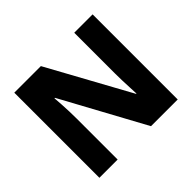

<svg xmlns="http://www.w3.org/2000/svg" viewBox="-161 -927 1139 1139"><g transform="rotate(-45 408.5 -357.0)"><path d="M737 0H513L229 -522H225Q227 -498 229 -466.5Q231 -435 232 -403.5Q233 -372 233 -345V0H80V-714H303L586 -198H589Q588 -222 586.5 -252Q585 -282 584 -313.5Q583 -345 583 -369V-714H737Z"/></g></svg>

Font: Noto Sans Hebrew Thin ExtraBold
Style: Regular
Weight: 800
Version: Version 3.001